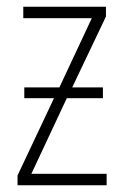

<svg xmlns="http://www.w3.org/2000/svg" viewBox="-20 -549 365 569"><path d="M294 -529H49V-495H252L156 -290H52V-258H140L32 -29V0H296V-34H73L178 -258H285V-290H194L294 -500Z"/></svg>

Font: Noto Sans Condensed ExtraLight
Style: Regular
Weight: 200
Width: 3
Designer: Monotype Design Team
Foundry: Monotype Imaging Inc.
Version: Version 2.013